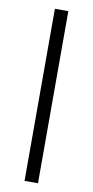

<svg xmlns="http://www.w3.org/2000/svg" viewBox="-87 -787 397 824"><g transform="rotate(10 112.0 -375.0)"><path d="M141.6 0H83V-750H141.6Z"/></g></svg>

Font: Vazir Thin FD
Style: Thin-FD
Weight: 100
Designer: Saber Rastikerdar
Foundry: Saber Rastikerdar
Version: Version 30.0.0